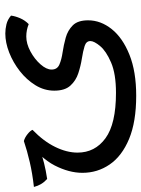

<svg xmlns="http://www.w3.org/2000/svg" viewBox="62 -466 542 737"><g transform="rotate(-90 333.5 -97.0)"><path d="M335 154.3Q234.9 154.3 169.2 127Q103.5 99.6 71.3 52.7Q39.1 5.9 39.1 -52.2Q39.1 -103.5 67.4 -158.7Q95.7 -213.9 170.4 -269.5Q191.4 -265.1 204.1 -243.7Q160.6 -201.7 138.7 -157Q116.7 -112.3 116.7 -70.8Q116.7 -3.9 171.9 36.4Q227.1 76.7 346.2 76.7Q418.9 76.7 462.6 57.9Q506.3 39.1 525.6 15.9Q544.9 -7.3 544.9 -21.5Q544.9 -37.6 525.6 -43.7Q506.3 -49.8 478 -54.2Q449.7 -58.6 421.4 -67.9Q393.1 -77.1 373.8 -98.4Q354.5 -119.6 354.5 -160.2Q354.5 -198.7 375.5 -232.7Q396.5 -266.6 429.7 -292.5Q462.9 -318.4 501 -333.3Q539.1 -348.1 573.7 -348.1Q590.8 -348.1 609.1 -343.8Q627.4 -339.4 642.6 -326.2Q640.6 -310.1 632.6 -291.3Q624.5 -272.5 609.9 -258.3Q586.9 -267.6 562.5 -267.6Q534.7 -267.6 505.1 -251.7Q475.6 -235.8 455.6 -213.1Q435.5 -190.4 435.5 -170.4Q435.5 -148.9 454.6 -140.6Q473.6 -132.3 501.7 -128.2Q529.8 -124 557.9 -116.2Q585.9 -108.4 605.2 -89.1Q624.5 -69.8 624.5 -30.3Q624.5 18.1 590.8 60.3Q557.1 102.5 492.4 128.4Q427.7 154.3 335 154.3ZM15.6 -187.5Q-7.3 -207.5 -15.1 -238.3Q36.6 -244.1 80.1 -254.2Q123.5 -264.2 161.1 -276.9Q174.3 -273.4 187.5 -262.9Q200.7 -252.4 204.1 -243.7Q165 -228 134.8 -217.3Q104.5 -206.5 76.7 -199.5Q48.8 -192.4 15.6 -187.5Z"/></g></svg>

Font: Harmattan SemiBold
Style: Regular
Weight: 600
Designer: George W. Nuss III and SIL International
Foundry: SIL International
Version: Version 4.000